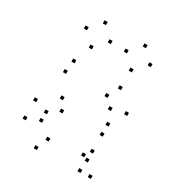

<svg xmlns="http://www.w3.org/2000/svg" viewBox="-190 -924 1001 1073"><g transform="rotate(30 310.0 -387.0)"><path d="M548 10V-10H528V10ZM548 -396.2V-416.2H528V-396.2ZM445.8 -503.7V-523.7H425.8V-503.7ZM146.3 -503.7V-523.7H126.3V-503.7ZM134.7 -428.8V-448.8H114.7V-428.8ZM402.7 -428.8V-448.8H382.7V-428.8ZM455.2 -374.7V-394.7H435.2V-374.7ZM455.2 -76.2V-96.2H435.2V-76.2ZM481.8 10V-10H461.8V10ZM487.5 -60.7V-80.7H467.5V-60.7ZM487.5 -118.2V-138.2H467.5V-118.2ZM239.2 -52.8V-72.8H219.2V-52.8ZM154.8 -125V-145H134.8V-125ZM154.8 -179.8V-199.8H134.8V-179.8ZM227.5 -227.5V-247.5H207.5V-227.5ZM487.5 -227.5V-247.5H467.5V-227.5ZM487.5 -292.5V-312.5H467.5V-292.5ZM192.8 -292.5V-312.5H172.8V-292.5ZM69 -208.8V-228.8H49V-208.8ZM69 -91.5V-111.5H49V-91.5ZM205.8 21.3V1.3H185.8V21.3ZM268 -698.2V-718.2H248V-698.2ZM191.2 -776.2V-796.2H171.2V-776.2ZM114 -698.2V-718.2H94V-698.2ZM191.2 -619.8V-639.8H171.2V-619.8ZM525.8 -698.2V-718.2H505.8V-698.2ZM449 -776.2V-796.2H429V-776.2ZM371.8 -698.2V-718.2H351.8V-698.2ZM449 -619.8V-639.8H429V-619.8Z"/></g></svg>

Font: Monaspace Krypton Dots Var
Style: Regular
Weight: 400
Designer: Riley Cran and the Lettermatic Team
Version: Version 1.100 (Monaspace Krypton Dots)